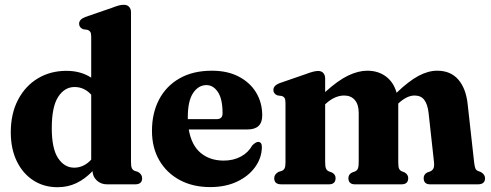

<svg xmlns="http://www.w3.org/2000/svg" viewBox="-20 -769 2048 801"><path d="M25 -217Q25 -295.5 55.5 -353.2Q86 -411 138.2 -442.2Q190.5 -473.5 257 -473.5Q317 -473.5 360.5 -445V-616Q360.5 -630.5 356.5 -636.2Q352.5 -642 345 -644.5L327 -647Q310 -654 310 -670Q310 -688 335.5 -698L446 -736Q464 -743 475 -746Q486 -749 497 -749Q511 -749 518.8 -740.2Q526.5 -731.5 526.5 -718V-92.5Q526.5 -75 530 -67.5Q533.5 -60 541 -56.5L555.5 -52Q573 -42 573 -25.5Q573 0 544 0H426Q401.5 0 384.2 -15.8Q367 -31.5 366 -55Q335 -22.5 299 -5.2Q263 12 220 12Q163 12 119 -16.5Q75 -45 50 -96.5Q25 -148 25 -217ZM196 -234.5Q196 -148.5 222.5 -109Q249 -69.5 289.5 -69.5Q329.5 -69.5 360.5 -103V-374Q331.5 -406 291 -406Q249.5 -406 222.8 -365Q196 -324 196 -234.5Z M1074 -287.5Q1074 -229 1013 -229H767.5Q778.5 -163.5 817 -131.2Q855.5 -99 913.5 -99Q953.5 -99 984.8 -115.8Q1016 -132.5 1032.5 -162.5Q1048 -177.5 1057.5 -177Q1073 -176.5 1072.5 -154Q1071.5 -109.5 1044.2 -71.8Q1017 -34 968.8 -11.2Q920.5 11.5 857 11.5Q784.5 11.5 729.8 -18Q675 -47.5 644.5 -100.2Q614 -153 614 -223Q614 -297 643.5 -353.5Q673 -410 729 -442Q785 -474 864 -474Q929.5 -474 976.5 -449.2Q1023.5 -424.5 1048.8 -382.5Q1074 -340.5 1074 -287.5ZM763.5 -280Q763.5 -275.5 763.5 -272H884Q908.5 -272 908.5 -296Q908.5 -356.5 889 -385.2Q869.5 -414 841.5 -414Q808 -414 785.8 -381.2Q763.5 -348.5 763.5 -280Z M1336.5 -441.5V-385Q1390 -433.5 1432.5 -453.8Q1475 -474 1512 -474Q1558 -474 1590.2 -449.8Q1622.5 -425.5 1634.5 -382Q1685 -430.5 1725.5 -452.2Q1766 -474 1804 -474Q1860 -474 1892 -437Q1924 -400 1931 -334.5L1958 -92Q1960 -74.5 1963 -67Q1966 -59.5 1973.5 -56L1985.5 -51.5Q2003.5 -41.5 2003.5 -25.5Q2003.5 0 1974 0H1774.5Q1747.5 0 1747.5 -26Q1747.5 -41 1761.5 -49L1775 -54Q1784 -58 1788.2 -66.2Q1792.5 -74.5 1790.5 -93.5L1768 -298Q1764 -333.5 1750.2 -352Q1736.5 -370.5 1709.5 -370.5Q1678 -370.5 1643 -338.5L1641.5 -336.5Q1641.5 -333 1641.5 -329V-92Q1641.5 -73 1644.8 -65.5Q1648 -58 1656 -54.5L1668.5 -49.5Q1683 -40.5 1683 -26Q1683 0 1655 0H1461Q1433.5 0 1433.5 -26Q1433.5 -41 1448 -49L1461.5 -54Q1470 -58 1473.2 -66.2Q1476.5 -74.5 1476.5 -94V-297.5Q1476.5 -333 1460.2 -351.8Q1444 -370.5 1416 -370.5Q1377 -370.5 1340 -337L1336.5 -334V-92.5Q1336.5 -74 1340 -66Q1343.5 -58 1351 -54.5L1365.5 -49Q1380 -41 1380 -26Q1380 0 1352 0H1153.5Q1124 0 1124 -25.5Q1124 -42 1142 -52L1156.5 -56.5Q1164 -60 1167.5 -67.2Q1171 -74.5 1171 -92V-339.5Q1171 -354 1167.2 -360Q1163.5 -366 1155.5 -368.5L1137.5 -371Q1120.5 -378 1120.5 -393.5Q1120.5 -412 1146 -422L1256 -460Q1290 -473 1307 -473Q1321.5 -473 1329 -464.2Q1336.5 -455.5 1336.5 -441.5Z"/></svg>

Font: Fraunces 72pt Soft
Style: Bold
Weight: 700
Version: Version 1.000;[b76b70a41]